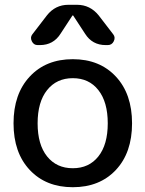

<svg xmlns="http://www.w3.org/2000/svg" viewBox="-20 -780 613 810"><path d="M304.7 -759.8Q360.4 -759.8 396.5 -714.8L458 -634.8Q467.8 -622.1 460 -606Q452.1 -589.8 434.6 -589.8H425.8Q369.1 -589.8 338.9 -637.7L289.1 -713.9Q289.1 -714.8 287.1 -714.8Q285.2 -714.8 285.2 -713.9L235.4 -637.7Q205.1 -589.8 148.4 -589.8H138.7Q122.1 -589.8 114.3 -606Q106.4 -622.1 116.2 -634.8L177.7 -714.8Q212.9 -759.8 268.6 -759.8ZM395 -399.9Q355.5 -450.2 287.1 -450.2Q218.8 -450.2 178.7 -399.9Q138.7 -349.6 138.7 -259.8Q138.7 -169.9 178.7 -120.1Q218.8 -70.3 287.1 -70.3Q355.5 -70.3 395 -120.1Q434.6 -169.9 434.6 -259.8Q434.6 -349.6 395 -399.9ZM468.8 -63Q400.4 9.8 287.1 9.8Q173.8 9.8 105.5 -63Q37.1 -135.7 37.1 -259.8Q37.1 -383.8 105.5 -457Q173.8 -530.3 287.1 -530.3Q400.4 -530.3 468.8 -457Q537.1 -383.8 537.1 -259.8Q537.1 -135.7 468.8 -63Z"/></svg>

Font: Rounded Mgen+ 2p medium
Style: Regular
Weight: 500
Designer: [Source Han Sans]
Ryoko NISHIZUKA  (kana & ideographs); Paul D. Hunt (Latin, Greek & Cyrillic); Wenlong ZHANG  (bopomofo
Version: Version 1.059.20150602